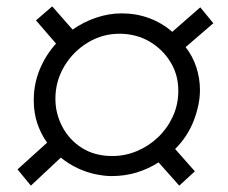

<svg xmlns="http://www.w3.org/2000/svg" viewBox="-20 -616 715 603"><path d="M77 -33 35 -84 128 -168Q109 -194 97.5 -227.5Q86 -261 86 -301Q86 -353 105 -398.5Q124 -444 156 -479L93 -552L144 -596L208 -523Q242 -547 282 -560.5Q322 -574 362 -574Q408 -574 448.5 -559Q489 -544 521 -516L609 -593L650 -543L563 -468Q585 -440 596.5 -405Q608 -370 608 -333Q608 -289 589 -238.5Q570 -188 530 -148L592 -78L543 -33L478 -106Q447 -86 410 -74.5Q373 -63 330 -63Q309 -63 281.5 -68.5Q254 -74 225.5 -87Q197 -100 171 -121ZM333 -126Q373 -126 410 -141.5Q447 -157 476 -184.5Q505 -212 522.5 -249.5Q540 -287 540 -331Q540 -381 515.5 -421Q491 -461 450.5 -485Q410 -509 359 -510Q304 -511 257 -483Q210 -455 182 -408Q154 -361 154 -306Q154 -259 176 -217.5Q198 -176 238 -151Q278 -126 333 -126Z"/></svg>

Font: MuseoModerno Light
Style: Italic
Weight: 300
Italic angle: -9°
Designer: Pablo Cosgaya, Héctor Gatti, Marcela Romero, and the Authors of The MuseoModerno Project.
Foundry: Omnibus-Type Team
Version: Version 1.003